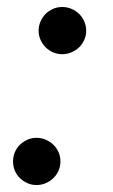

<svg xmlns="http://www.w3.org/2000/svg" viewBox="-20 -514 320 546"><path d="M151.9 -55.2Q151.9 -41 146.5 -28.8Q141.1 -16.6 131.8 -7.6Q122.6 1.5 110.1 6.8Q97.7 12.2 84 12.2Q69.8 12.2 57.9 6.8Q45.9 1.5 36.6 -7.6Q27.3 -16.6 22.2 -28.8Q17.1 -41 17.1 -55.2Q17.1 -68.8 22.2 -81.1Q27.3 -93.3 36.6 -102.3Q45.9 -111.3 57.9 -116.7Q69.8 -122.1 84 -122.1Q97.7 -122.1 110.1 -116.7Q122.6 -111.3 131.8 -102.3Q141.1 -93.3 146.5 -81.1Q151.9 -68.8 151.9 -55.2ZM225.1 -426.8Q225.1 -413.1 219.7 -400.9Q214.4 -388.7 205.1 -379.6Q195.8 -370.6 183.3 -365.2Q170.9 -359.9 157.2 -359.9Q143.1 -359.9 130.9 -365.2Q118.7 -370.6 109.6 -379.6Q100.6 -388.7 95.2 -400.9Q89.8 -413.1 89.8 -426.8Q89.8 -440.4 95.2 -452.9Q100.6 -465.3 109.6 -474.4Q118.7 -483.4 130.9 -488.8Q143.1 -494.1 157.2 -494.1Q170.9 -494.1 183.3 -488.8Q195.8 -483.4 205.1 -474.4Q214.4 -465.3 219.7 -452.9Q225.1 -440.4 225.1 -426.8Z"/></svg>

Font: Charis SIL CyrE
Style: Italic
Weight: 400
Italic angle: -11°
Foundry: SIL International
Version: Version 5.000